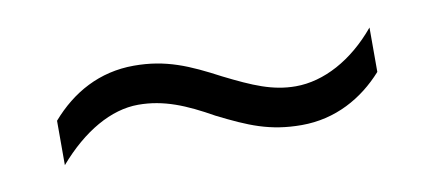

<svg xmlns="http://www.w3.org/2000/svg" viewBox="-29 -468 519 230"><g transform="rotate(-10 230.5 -353.5)"><path d="M225 -330C261 -312 286 -301 325 -301C366 -301 400 -320 425 -348V-402C396 -367 360 -348 326 -348C298 -348 275 -358 241 -375C205 -394 178 -406 139 -406C97 -406 63 -387 37 -357V-303C68 -339 103 -359 136 -359C167 -359 193 -348 225 -330Z"/></g></svg>

Font: Noto Sans Myanmar Condensed Light
Style: Regular
Weight: 300
Width: 3
Designer: Monotype Design Team
Foundry: Monotype Imaging Inc.
Version: Version 2.107